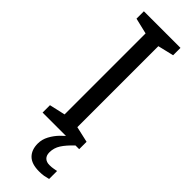

<svg xmlns="http://www.w3.org/2000/svg" viewBox="-309 -725 957 957"><g transform="rotate(45 169.5 -247.0)"><path d="M298 0H40V-52L124 -71V-642L40 -662V-714H298V-662L214 -642V-71L298 -52ZM204 116Q204 138 216 149.5Q228 161 249 161Q266 161 277.5 158.5Q289 156 297 155V211Q283 215 269 217.5Q255 220 235 220Q182 220 157 195Q132 170 132 126Q132 97 146.5 70Q161 43 182.5 21Q204 -1 224 -15L272 0Q238 32 221 58.5Q204 85 204 116Z"/></g></svg>

Font: Noto Sans Myanmar
Style: Regular
Weight: 400
Designer: Monotype Design Team
Foundry: Monotype Imaging Inc.
Version: Version 2.107